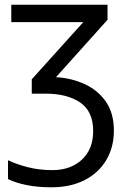

<svg xmlns="http://www.w3.org/2000/svg" viewBox="-20 -556 538 816"><path d="M437 -536V-472L218 -228Q286 -224 342 -197.5Q398 -171 431 -122.5Q464 -74 464 -1Q464 70 431.5 124.5Q399 179 339.5 209.5Q280 240 199 240Q140 240 93 230.5Q46 221 14 205V125Q47 141 96 154Q145 167 203 167Q280 167 328 122.5Q376 78 376 1Q376 -83 320.5 -120.5Q265 -158 174 -158H115V-219L334 -462H28V-536Z"/></svg>

Font: Go Noto Kurrent-Regular
Style: Regular
Weight: 400
Designer: Monotype Design Team
Foundry: Monotype Imaging Inc.
Version: Version 2.012; ttfautohint (v1.8.4.7-5d5b)